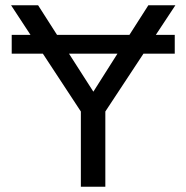

<svg xmlns="http://www.w3.org/2000/svg" viewBox="-20 -708 707 728"><path d="M570.8 -575.7H642.6V-504.4H523.9L379.4 -285.2V0H286.6V-285.2L142.6 -504.4H24.4V-575.7H95.7L22 -688H124.5L196.3 -575.7H470.7L542.5 -688H645ZM334 -360.4 425.3 -504.4H241.7Z"/></svg>

Font: Liberation Sans
Style: Regular
Weight: 400
Designer: Steve Matteson
Foundry: Ascender Corporation
Version: Version 2.00.1